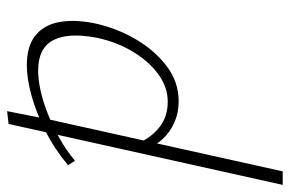

<svg xmlns="http://www.w3.org/2000/svg" viewBox="-172 -352 795 526"><g transform="rotate(-90 225.0 -88.5)"><path d="M-18 289 149 -462 184 -466 161 -350 19 289ZM211 4Q179 4 152.5 -8Q126 -20 107.5 -40Q89 -60 80 -86L98 -103Q113 -70 141 -48Q169 -26 210 -26Q249 -26 284 -51Q319 -76 346 -120Q373 -164 385 -220Q400 -298 378.5 -339.5Q357 -381 295 -381Q271 -381 241 -374.5Q211 -368 178 -355Q145 -342 111.5 -323.5Q78 -305 48 -280L36 -299Q80 -336 129.5 -361Q179 -386 226 -399Q273 -412 310 -412Q361 -412 390 -389.5Q419 -367 427.5 -326Q436 -285 425 -228Q412 -167 381.5 -114.5Q351 -62 307.5 -29Q264 4 211 4Z"/></g></svg>

Font: Ysabeau ExtraLight
Style: Italic
Weight: 250
Italic angle: -12°
Version: Version 2.000;gftools[0.9.27.dev2+g8671c4b]